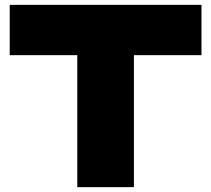

<svg xmlns="http://www.w3.org/2000/svg" viewBox="-20 -770 869 790"><path d="M298 -649H531V0H298ZM20 -750H809V-543H20Z"/></svg>

Font: Unbounded ExtraBold
Style: Regular
Weight: 800
Designer: Luke Prowse, Jean-Baptiste Morizot, Fátima Lázaro, Florian Runge
Foundry: NaN
Version: Version 1.701;gftools[0.9.28.dev5+ged2979d]